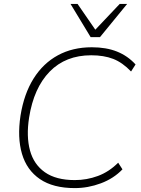

<svg xmlns="http://www.w3.org/2000/svg" viewBox="-20 -955 724 983"><path d="M363 8Q252 8 184.5 -38Q117 -84 92.5 -167.5Q68 -251 85 -363Q103 -475 152 -553Q201 -631 276.5 -672Q352 -713 450 -713Q524 -713 579 -691Q634 -669 674 -625L651 -589Q607 -635 559.5 -653.5Q512 -672 447 -672Q316 -672 234.5 -588.5Q153 -505 129 -353Q114 -257 133.5 -185Q153 -113 210 -73Q267 -33 363 -33Q424 -33 481 -54Q538 -75 585 -122L607 -88Q562 -41 496.5 -16.5Q431 8 363 8ZM444 -765 341 -935H377L468 -803L593 -935H631L492 -765Z"/></svg>

Font: Mulish ExtraLight ExtraLight
Style: Italic
Weight: 250
Italic angle: -9°
Version: Version 3.603